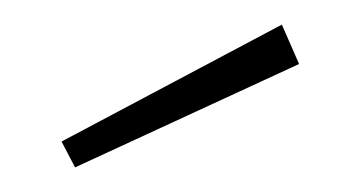

<svg xmlns="http://www.w3.org/2000/svg" viewBox="-20 -787 293 156"><path d="M209 -767 223 -735 41 -651 30 -672Z"/></svg>

Font: Firava
Style: Regular
Weight: 400
Designer: Carrois Corporate & Edenspiekermann AG
Foundry: Greg Finn Gibson
Version: Version 5.000